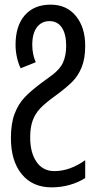

<svg xmlns="http://www.w3.org/2000/svg" viewBox="-20 -567 429 827"><path d="M347 -370Q347 -314 331.5 -276.5Q316 -239 289.5 -213Q263 -187 215 -152Q175 -123 153.5 -100.5Q132 -78 121 -48.5Q110 -19 110 25Q110 91 137.5 130.5Q165 170 214 170Q281 170 347 123V200Q319 218 281.5 229Q244 240 202 240Q120 240 73.5 183Q27 126 27 28Q27 -35 43 -77Q59 -119 86 -147.5Q113 -176 160 -211Q167 -216 203 -242.5Q239 -269 252 -299Q265 -329 265 -370Q265 -420 246.5 -448Q228 -476 193 -476Q159 -476 139 -449.5Q119 -423 119 -374Q119 -333 134 -299L69 -273Q59 -293 53 -320Q47 -347 47 -374Q47 -456 87 -501.5Q127 -547 198 -547Q267 -547 307 -498Q347 -449 347 -370Z"/></svg>

Font: Noto Sans UI Cond
Style: Regular
Weight: 400
Width: 3
Designer: Monotype Design Team
Foundry: Monotype Imaging Inc.
Version: Version 1.001